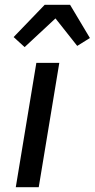

<svg xmlns="http://www.w3.org/2000/svg" viewBox="-20 -783 396 803"><path d="M46 0 132 -520H228L142 0ZM83 -586 37 -628 167 -763H273L356 -624L303 -591L212 -706Z"/></svg>

Font: Iosevka Aile Medium Oblique
Style: Regular
Weight: 500
Italic angle: -9°
Designer: Belleve Invis
Foundry: Belleve Invis
Version: Version 31.1.0; ttfautohint (v1.8.4)